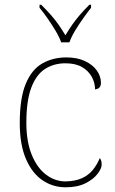

<svg xmlns="http://www.w3.org/2000/svg" viewBox="-20 -786 488 816"><path d="M259 10Q205 10 161 -19.5Q117 -49 90.5 -110Q64 -171 64 -263Q64 -369 89.5 -430Q115 -491 160 -516.5Q205 -542 262 -542Q308 -542 341 -526.5Q374 -511 391.5 -486.5Q409 -462 409 -433Q409 -425 406 -419Q403 -413 397.5 -410Q392 -407 384 -406Q384 -434 370 -459.5Q356 -485 328.5 -501Q301 -517 258 -517Q209 -517 171.5 -493Q134 -469 113 -413.5Q92 -358 92 -264Q92 -184 115 -128Q138 -72 176 -43.5Q214 -15 259 -15Q301 -16 329 -29Q357 -42 375 -64.5Q393 -87 404 -114Q409 -108 410.5 -101.5Q412 -95 412 -86Q412 -70 394.5 -47Q377 -24 343 -7Q309 10 259 10ZM240 -606Q232 -629 216 -655.5Q200 -682 182 -708Q164 -734 148 -753V-766H155Q180 -741 197.5 -721Q215 -701 229 -681Q243 -661 258 -636Q273 -661 287 -681Q301 -701 318 -721Q335 -741 360 -766H367V-753Q352 -734 333.5 -708Q315 -682 299 -655.5Q283 -629 275 -606Z"/></svg>

Font: Noto Serif Ethiopic Thin
Style: Regular
Weight: 250
Version: Version 2.102